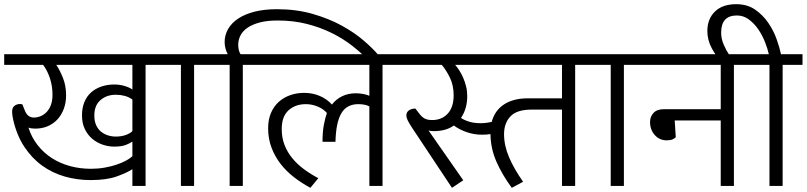

<svg xmlns="http://www.w3.org/2000/svg" viewBox="-29 -889 3857 918"><path d="M604 -212Q593 -204 572.5 -196Q552 -188 517 -188Q489 -188 461.5 -197.5Q434 -207 412 -225.5Q390 -244 376.5 -272Q363 -300 363 -337Q363 -373 374.5 -401Q386 -429 407 -447.5Q428 -466 456.5 -475.5Q485 -485 517 -485Q543 -485 566.5 -478Q590 -471 604 -461V-579H240Q257 -554 272 -516.5Q287 -479 287 -433Q287 -398 276 -368.5Q265 -339 245.5 -318Q226 -297 199 -285.5Q172 -274 139 -274Q120 -274 107 -279Q122 -232 151 -195Q180 -158 219 -133Q258 -108 305.5 -95Q353 -82 406 -82Q440 -82 471 -87.5Q502 -93 527.5 -101.5Q553 -110 572.5 -120.5Q592 -131 604 -142ZM604 -262V-413Q588 -425 567.5 -430.5Q547 -436 525 -436Q481 -436 451.5 -410.5Q422 -385 422 -337Q422 -310 430.5 -291Q439 -272 453.5 -260Q468 -248 486.5 -242Q505 -236 525 -236Q551 -236 572 -243.5Q593 -251 604 -262ZM604 -80Q578 -63 529.5 -45.5Q481 -28 404 -28Q340 -28 280.5 -45Q221 -62 172 -97.5Q123 -133 87 -187.5Q51 -242 34 -317Q33 -321 31 -333Q29 -345 29 -357Q29 -377 44.5 -386Q60 -395 78 -390L90 -360Q103 -327 133 -327Q149 -327 165 -333.5Q181 -340 194 -353.5Q207 -367 214.5 -387.5Q222 -408 222 -436Q222 -478 209.5 -515.5Q197 -553 177 -579H-9V-630H762V-579H667V0H604Z M836 -579H741V-630H994V-579H899V0H836Z M1060 -630Q1054 -640 1049.5 -655.5Q1045 -671 1045 -688Q1045 -721 1061.5 -750Q1078 -779 1109.5 -800Q1141 -821 1187.5 -833Q1234 -845 1295 -845Q1388 -845 1466 -822.5Q1544 -800 1605 -766.5Q1666 -733 1710.5 -694.5Q1755 -656 1781 -625L1791 -613L1749 -583L1737 -596Q1701 -634 1656.5 -669Q1612 -704 1557.5 -731Q1503 -758 1438.5 -774.5Q1374 -791 1298 -791Q1248 -791 1212.5 -781.5Q1177 -772 1154 -756Q1131 -740 1120.5 -719Q1110 -698 1110 -675Q1110 -663 1112.5 -651Q1115 -639 1121 -630H1227V-579H1132V0H1069V-579H974V-630Z M1534 -349Q1517 -368 1490 -379.5Q1463 -391 1433 -391Q1383 -391 1350.5 -361.5Q1318 -332 1318 -272Q1318 -230 1331.5 -195.5Q1345 -161 1369 -132Q1393 -103 1425 -79.5Q1457 -56 1493 -37L1455 9Q1414 -13 1377 -41.5Q1340 -70 1312.5 -105.5Q1285 -141 1269 -183.5Q1253 -226 1253 -276Q1253 -318 1267 -350Q1281 -382 1305 -403Q1329 -424 1360 -434.5Q1391 -445 1425 -445Q1466 -445 1500.5 -430Q1535 -415 1558 -389Q1578 -415 1607 -429Q1636 -443 1672 -443Q1691 -443 1708.5 -439.5Q1726 -436 1737 -431V-579H1203V-630H1895V-579H1800V0H1737V-380Q1729 -385 1715.5 -388Q1702 -391 1684 -391Q1628 -391 1602.5 -346.5Q1577 -302 1575 -211H1513Q1513 -259 1519.5 -292.5Q1526 -326 1534 -349Z M2513 -365Q2442 -365 2411.5 -332.5Q2381 -300 2381 -248Q2381 -193 2405 -137Q2429 -81 2472 -20L2418 9Q2373 -52 2345 -115Q2317 -178 2316 -248Q2301 -245 2275 -245Q2237 -245 2201.5 -257.5Q2166 -270 2141 -289Q2104 -262 2045 -262Q2030 -262 2020 -265L2186 -27L2132 9L1944 -274Q1928 -298 1921 -312Q1914 -326 1914 -337Q1914 -353 1926.5 -361.5Q1939 -370 1957 -370L1974 -348Q1988 -329 2002 -322Q2016 -315 2037 -315Q2084 -315 2112 -346Q2140 -377 2140 -433Q2140 -482 2121.5 -519Q2103 -556 2083 -579H1874V-630H2816V-579H2721V0H2658V-365ZM2147 -579Q2156 -569 2166.5 -553Q2177 -537 2185.5 -517.5Q2194 -498 2199.5 -476Q2205 -454 2205 -430Q2205 -369 2175 -325Q2192 -314 2215 -307Q2238 -300 2269 -300Q2285 -300 2298.5 -302Q2312 -304 2322 -306Q2336 -360 2380.5 -389.5Q2425 -419 2496 -419H2658V-579Z M2891 -579H2796V-630H3049V-579H2954V0H2891Z M3417 -367V-579H3029V-630H3575V-579H3480V0H3417V-313H3197L3202 -233Q3198 -228 3187.5 -223Q3177 -218 3159 -218Q3124 -218 3101.5 -243.5Q3079 -269 3079 -306Q3079 -331 3095.5 -349Q3112 -367 3146 -367Z M3353 -741Q3353 -798 3389 -833.5Q3425 -869 3491 -869Q3544 -869 3581.5 -843Q3619 -817 3644.5 -779.5Q3670 -742 3684.5 -701Q3699 -660 3705 -630H3808V-579H3713V0H3650V-579H3555V-630H3647Q3641 -657 3628 -689.5Q3615 -722 3596 -749.5Q3577 -777 3551.5 -796Q3526 -815 3494 -815Q3419 -815 3419 -733Q3419 -704 3431 -676Q3443 -648 3458 -626L3466 -614L3427 -588Q3395 -619 3374 -658.5Q3353 -698 3353 -741Z"/></svg>

Font: Mukta Light
Style: Regular
Weight: 300
Designer: Girish Dalvi and Yashodeep Gholap
Foundry: Ek Type
Version: Version 2.538;PS 1.002;hotconv 16.6.51;makeotf.lib2.5.65220;